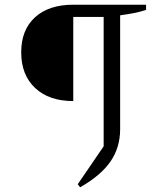

<svg xmlns="http://www.w3.org/2000/svg" viewBox="-20 -673 691 815"><path d="M320 122 310 109 420 -52V-653H600V-631Q573 -622 546 -617Q519 -612 490 -608V-125Q490 -47 449 12.5Q408 72 320 122ZM291 -244Q188 -244 129 -299.5Q70 -355 70 -451Q70 -546 128.5 -599.5Q187 -653 291 -653ZM282 -601 291 -653H457V-601Z"/></svg>

Font: Piazzolla Thin Light
Style: Regular
Weight: 300
Version: Version 2.005